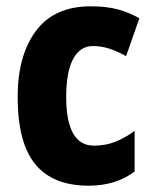

<svg xmlns="http://www.w3.org/2000/svg" viewBox="-20 -579 487 609"><path d="M261 10Q148 10 92 -58Q36 -126 36 -272Q36 -403 94 -481Q152 -559 268 -559Q318 -559 354.5 -549Q391 -539 422 -521L380 -401Q351 -417 326 -425Q301 -433 275 -433Q234 -433 212 -392Q190 -351 190 -272Q190 -117 278 -117Q314 -117 345 -129Q376 -141 407 -164V-35Q348 10 261 10Z"/></svg>

Font: Noto Sans Gujarati UI Condensed ExtraBold
Style: Regular
Weight: 800
Width: 3
Designer: Jelle Bosma - Monotype Design Team, Universal Thirst
Foundry: Monotype Imaging Inc.
Version: Version 2.106; ttfautohint (v1.8.4.7-5d5b)